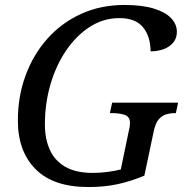

<svg xmlns="http://www.w3.org/2000/svg" viewBox="-20 -744 754 774"><path d="M336 10Q195 10 123.5 -62Q52 -134 52 -258Q52 -355 83 -439.5Q114 -524 171 -588Q228 -652 307 -688Q386 -724 482 -724Q553 -724 600 -709.5Q647 -695 670 -670.5Q693 -646 693 -616Q693 -590 678.5 -572.5Q664 -555 640 -546Q616 -537 587 -537Q587 -596 557 -633.5Q527 -671 461 -671Q397 -671 342.5 -636Q288 -601 247 -541Q206 -481 183.5 -404Q161 -327 161 -242Q161 -185 180.5 -141Q200 -97 242.5 -72Q285 -47 354 -47Q383 -47 414 -51Q445 -55 467 -61L500 -220Q502 -226 503 -235Q504 -244 504 -248Q504 -274 482.5 -281Q461 -288 432 -288H423L432 -330H698L689 -288H685Q667 -288 650 -283Q633 -278 620 -263Q607 -248 600 -216L562 -36Q507 -13 454 -1.5Q401 10 336 10Z"/></svg>

Font: Noto Serif
Style: Italic
Weight: 400
Italic angle: -12°
Designer: Monotype Design Team
Foundry: Monotype Imaging Inc.
Version: Version 2.013